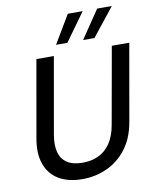

<svg xmlns="http://www.w3.org/2000/svg" viewBox="-99 -996 876 1083"><g transform="rotate(-10 339.0 -454.5)"><path d="M286 12Q204 12 150 -20.5Q96 -53 74.5 -114.5Q53 -176 69 -262L146 -700H246L169 -262Q159 -204 170 -163Q181 -122 214 -100.5Q247 -79 303 -79Q353 -79 393.5 -98Q434 -117 461.5 -157.5Q489 -198 500 -262L578 -700H678L601 -262Q585 -168 538 -107.5Q491 -47 425.5 -17.5Q360 12 286 12ZM424 -760 533 -921H617L489 -760ZM269 -760 365 -921H450L334 -760Z"/></g></svg>

Font: DM Sans 18pt Medium
Style: Italic
Weight: 500
Italic angle: -10°
Designer: Colophon Foundry, Jonny Pinhorn
Foundry: Colophon Foundry
Version: Version 4.004;gftools[0.9.30]